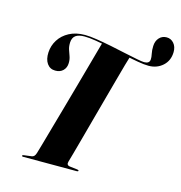

<svg xmlns="http://www.w3.org/2000/svg" viewBox="-117 -915 964 1020"><g transform="rotate(15 365.0 -405.0)"><path d="M252.5 -710.5Q278.5 -710.5 317 -704.5Q355.5 -698.5 398.8 -689.8Q442 -681 482 -672.2Q522 -663.5 551.8 -657.8Q581.5 -652 592 -652Q606.5 -652 614.2 -657.5Q622 -663 623 -674.5Q624 -687.5 620 -705.8Q616 -724 617 -747.5Q618 -775.5 634 -793Q650 -810.5 674.5 -810.5Q698.5 -810.5 714.5 -792Q730.5 -773.5 730 -743.5Q729 -696.5 697.2 -668Q665.5 -639.5 619.5 -639.5Q596 -639.5 559.8 -645.8Q523.5 -652 481 -661.5Q438.5 -671 395.8 -680.2Q353 -689.5 315.5 -695.8Q278 -702 252 -702Q219.5 -702 203.2 -690Q187 -678 185.5 -652Q184.5 -630 190 -613.2Q195.5 -596.5 201.5 -580.2Q207.5 -564 207 -543.5Q206.5 -518 190.2 -502Q174 -486 147 -486.5Q118.5 -486.5 102.2 -509.5Q86 -532.5 88 -571Q90 -608.5 110 -640.2Q130 -672 166.2 -691.2Q202.5 -710.5 252.5 -710.5ZM341 -38Q338 -28 341.2 -22Q344.5 -16 355 -14.5L397 -9.5Q405 -8.5 405 -4.5Q405 -2.5 403 -1.2Q401 0 397.5 0H101Q98 0 96.5 -1Q95 -2 95 -4Q95 -6.5 96.8 -7.5Q98.5 -8.5 101.5 -9L144.5 -14.5Q153 -15.5 158.5 -21.2Q164 -27 167.5 -38.5Q171.5 -51 182.5 -89.8Q193.5 -128.5 209 -183.8Q224.5 -239 242.8 -303.2Q261 -367.5 278.8 -431.5Q296.5 -495.5 312 -550.8Q327.5 -606 338 -644.5Q348.5 -683 352 -695L512.5 -659.5Q508.5 -648 498.2 -611.2Q488 -574.5 473.5 -521.8Q459 -469 442.5 -408.2Q426 -347.5 409.5 -287Q393 -226.5 378.8 -174Q364.5 -121.5 354.5 -85.5Q344.5 -49.5 341 -38Z"/></g></svg>

Font: Fraunces 120pt
Style: Bold Italic
Weight: 700
Italic angle: -16°
Version: Version 1.000;[b76b70a41]